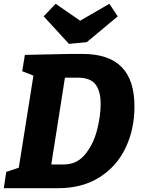

<svg xmlns="http://www.w3.org/2000/svg" viewBox="-26 -991 745 1011"><path d="M409 -707Q546 -707 614 -638.5Q682 -570 682 -430Q682 -311 635.5 -213Q589 -115 498 -57.5Q407 0 280 0H-6L7 -86L73 -108L150 -593L91 -616L105 -702L341 -707ZM310 -125Q379 -125 422.5 -178.5Q466 -232 485 -306Q504 -380 504 -444Q504 -511 477 -546.5Q450 -582 384 -582H316L244 -125ZM396 -882 550 -971 594 -905 431 -769 337 -760 204 -905 267 -971Z"/></svg>

Font: Bitter Pro ExtraBold
Style: Italic
Weight: 800
Italic angle: -9°
Designer: Sol Matas, and Bitter project Authors
Foundry: Sol Matas
Version: Version 1.010